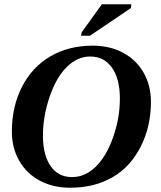

<svg xmlns="http://www.w3.org/2000/svg" viewBox="-20 -878 762 908"><path d="M546.9 -411.6Q546.9 -504.4 509.8 -557.6Q472.7 -610.8 406.2 -610.8Q346.7 -610.8 296.6 -562Q246.6 -513.2 214.8 -420.7Q183.1 -328.1 183.1 -236.8Q183.1 -145 219.2 -92.8Q255.4 -40.5 320.8 -40.5Q381.8 -40.5 432.1 -88.9Q482.4 -137.2 514.6 -228Q546.9 -318.8 546.9 -411.6ZM312 9.8Q231 9.8 168.2 -23.7Q105.5 -57.1 70.8 -117.9Q36.1 -178.7 36.1 -255.9Q36.1 -374 84 -467.5Q131.8 -561 218.5 -611.6Q305.2 -662.1 418 -662.1Q499 -662.1 561.8 -628.7Q624.5 -595.2 659.2 -534.4Q693.8 -473.6 693.8 -396.5Q693.8 -279.3 644.8 -183.3Q595.7 -87.4 510.5 -38.8Q425.3 9.8 312 9.8ZM363.3 -709 366.2 -725.1 461.9 -857.9H601.1L599.1 -839.8L405.3 -709Z"/></svg>

Font: Liberation Serif
Style: Bold Italic
Weight: 700
Italic angle: -16.333°
Designer: Steve Matteson
Foundry: Ascender Corporation
Version: Version 2.1.5